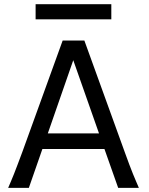

<svg xmlns="http://www.w3.org/2000/svg" viewBox="-20 -909 721 929"><path d="M334.5 -617.7 211.4 -263.7H459ZM19.5 0Q25.9 -14.6 32.7 -30.8Q39.6 -46.9 47.6 -67.1Q55.7 -87.4 65.4 -113.3Q75.2 -139.2 87.9 -173.3L283.2 -712.9H388.2L583.5 -173.3Q595.7 -139.2 605.5 -113.3Q615.2 -87.4 623.5 -67.1Q631.8 -46.9 638.7 -30.8Q645.5 -14.6 651.9 0H551.8L485.4 -188H185.1L119.6 0ZM152.3 -888.7H518.6V-815.4H152.3Z"/></svg>

Font: Andika
Style: Regular
Weight: 400
Designer: Victor Gaultney, Annie Olsen, Julie Remington, Don Collingsworth, Eric Hays
Foundry: SIL International
Version: Version 1.001